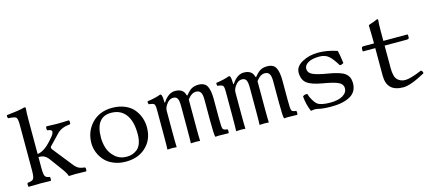

<svg xmlns="http://www.w3.org/2000/svg" viewBox="-51 -1207 3941 1727"><g transform="rotate(-15 1920.0 -344.0)"><path d="M121 -132V-559Q121 -615 107.5 -627Q94 -639 37 -641Q26 -652 31 -671Q66 -674 124 -682.5Q182 -691 199 -698Q212 -698 212 -688Q208 -648 208 -583V-262Q243 -265 285 -296Q320 -321 374 -388Q379 -395 382.5 -402Q386 -409 388 -419.5Q390 -430 380 -437Q370 -444 348 -445Q343 -450 343 -463.5Q343 -477 348 -482Q360 -482 394.5 -480.5Q429 -479 453 -479Q476 -479 511 -480.5Q546 -482 558 -482Q563 -477 563 -463.5Q563 -450 558 -445Q477 -438 437 -396L342 -297Q338 -293 338 -286Q338 -277 346 -267L493 -82Q514 -57 535 -47.5Q556 -38 589 -35Q594 -30 594 -16.5Q594 -3 589 2Q523 0 489 0Q474 0 430 2Q428 2 426 -3Q420 -27 379 -82L298 -192Q280 -216 252 -228Q239 -233 208 -234V-132Q208 -72 218 -55Q228 -38 260 -35Q264 -30 264 -16Q264 -2 260 2Q174 0 169 0Q138 0 54 2Q50 -2 50 -16Q50 -30 54 -35Q97 -38 109 -54.5Q121 -71 121 -132Z M700 -230Q700 -337 769 -412Q842 -490 961 -490Q1028 -490 1080 -467.5Q1132 -445 1161.5 -408Q1191 -371 1205.5 -328.5Q1220 -286 1220 -240Q1220 -122 1140 -52Q1070 10 959 10Q896 10 845 -11.5Q794 -33 763.5 -67.5Q733 -102 716.5 -144Q700 -186 700 -230ZM941 -449Q796 -449 796 -255Q796 -205 811.5 -157Q827 -109 870 -70Q913 -31 977 -31Q1004 -31 1027 -38Q1050 -45 1073.5 -62.5Q1097 -80 1110.5 -116Q1124 -152 1124 -203Q1124 -324 1076 -386.5Q1028 -449 941 -449Z M1430 -132Q1430 -41 1432 2Q1407 0 1391 0Q1367 0 1346 2Q1348 -17 1348 -132V-368Q1348 -411 1338.5 -421.5Q1329 -432 1288 -436Q1282 -453 1286 -464Q1361 -474 1410 -493Q1418 -493 1422 -485Q1430 -467 1430 -419Q1430 -406 1439 -419Q1487 -490 1548 -490Q1623 -490 1639 -428Q1642 -417 1651 -428Q1681 -466 1707 -478Q1733 -490 1764 -490Q1825 -490 1845.5 -449Q1866 -408 1866 -331V-152Q1866 -69 1872.5 -53Q1879 -37 1915 -35Q1919 -30 1919 -16.5Q1919 -3 1915 2Q1829 0 1828 0Q1814 0 1792 2Q1784 -17 1784 -152V-346Q1784 -395 1770.5 -415Q1757 -435 1728 -435Q1686 -435 1648 -383V-132Q1648 -41 1650 2Q1625 0 1609 0Q1585 0 1564 2Q1566 -17 1566 -132V-344Q1566 -395 1555 -415Q1544 -435 1516 -435Q1476 -435 1447 -389Q1430 -362 1430 -337Z M2070 -132Q2070 -41 2072 2Q2047 0 2031 0Q2007 0 1986 2Q1988 -17 1988 -132V-368Q1988 -411 1978.5 -421.5Q1969 -432 1928 -436Q1922 -453 1926 -464Q2001 -474 2050 -493Q2058 -493 2062 -485Q2070 -467 2070 -419Q2070 -406 2079 -419Q2127 -490 2188 -490Q2263 -490 2279 -428Q2282 -417 2291 -428Q2321 -466 2347 -478Q2373 -490 2404 -490Q2465 -490 2485.5 -449Q2506 -408 2506 -331V-152Q2506 -69 2512.5 -53Q2519 -37 2555 -35Q2559 -30 2559 -16.5Q2559 -3 2555 2Q2469 0 2468 0Q2454 0 2432 2Q2424 -17 2424 -152V-346Q2424 -395 2410.5 -415Q2397 -435 2368 -435Q2326 -435 2288 -383V-132Q2288 -41 2290 2Q2265 0 2249 0Q2225 0 2204 2Q2206 -17 2206 -132V-344Q2206 -395 2195 -415Q2184 -435 2156 -435Q2116 -435 2087 -389Q2070 -362 2070 -337Z M2648 -144Q2664 -160 2691 -156Q2697 -132 2714 -101Q2731 -70 2751 -53Q2782 -27 2872 -27Q2946 -27 2988.5 -52.5Q3031 -78 3031 -120Q3031 -156 2992 -175.5Q2953 -195 2846 -213Q2746 -230 2705.5 -262.5Q2665 -295 2665 -361Q2665 -418 2730.5 -454Q2796 -490 2882 -490Q2963 -490 3056 -459Q3066 -418 3076 -342Q3063 -329 3040 -330Q3003 -393 2969.5 -423Q2936 -453 2882 -453Q2815 -453 2777.5 -431.5Q2740 -410 2740 -377Q2740 -338 2782.5 -319Q2825 -300 2918 -285Q3032 -267 3072.5 -235.5Q3113 -204 3113 -145Q3113 -64 3048 -27Q2983 10 2874 10Q2791 10 2747 -2Q2736 -5 2717 -5Q2707 -5 2683 -1Q2654 -68 2648 -144Z M3289 -440H3388Q3388 -489 3387 -527.5Q3386 -566 3385.5 -585Q3385 -604 3385 -606Q3385 -610 3391 -613Q3397 -616 3409 -619.5Q3421 -623 3427 -625Q3469 -643 3471 -643Q3479 -643 3479 -634Q3475 -594 3475 -529V-440H3695Q3703 -440 3703 -434V-409Q3703 -396 3679 -396H3475V-187Q3475 -107 3503 -78Q3531 -49 3577 -49Q3624 -49 3731 -94Q3744 -93 3749 -66Q3612 10 3542 10Q3388 10 3388 -139V-396H3276Q3271 -396 3271 -402V-420Q3271 -440 3289 -440Z"/></g></svg>

Font: Linux Libertine Mono O
Style: Mono
Weight: 400
Designer: Philipp H. Poll
Foundry: Philipp H. Poll
Version: Version 5.1.7